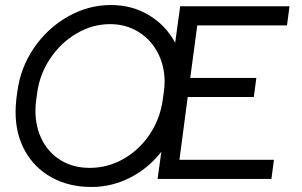

<svg xmlns="http://www.w3.org/2000/svg" viewBox="-20 -722 1202 764"><path d="M1070 -86 1060 -10H607L622 -118Q570 -52 497.5 -15Q425 22 344 22Q254 22 185.5 -16Q117 -54 79.5 -121.5Q42 -189 42 -276Q42 -301 45 -328L49 -357Q61 -452 115 -531Q169 -610 250 -656Q331 -702 421 -702Q506 -702 573 -661.5Q640 -621 677 -552L697 -697H1132L1122 -621H765L737 -412H1000L990 -336H727L694 -86ZM632 -357Q635 -377 635 -397Q635 -461 607 -513.5Q579 -566 529.5 -596Q480 -626 418 -626Q348 -626 285 -589Q222 -552 180 -489.5Q138 -427 128 -353L124 -324Q121 -303 121 -282Q121 -216 148 -164Q175 -112 224 -83Q273 -54 337 -54Q409 -54 472 -90Q535 -126 576.5 -188.5Q618 -251 628 -328Z"/></svg>

Font: Bellota
Style: Bold Italic
Weight: 700
Italic angle: -7.5°
Designer: Kemie Guaida
Foundry: Kemie Guaida
Version: Version 4.001